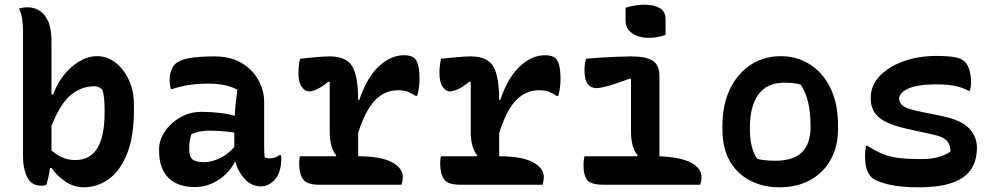

<svg xmlns="http://www.w3.org/2000/svg" viewBox="-20 -786 4240 817"><path d="M177 1Q172 3 166.5 3.5Q161 4 156 4Q113 4 95.5 -32.5Q78 -69 78 -118V-655Q78 -683 74 -707Q70 -731 61 -750Q70 -752 79 -753.5Q88 -755 97 -755Q124 -755 147 -741.5Q170 -728 184.5 -696.5Q199 -665 199 -609V-384H206Q223 -431 252.5 -467.5Q282 -504 318.5 -525.5Q355 -547 394 -547Q436 -547 471.5 -519.5Q507 -492 528.5 -445.5Q550 -399 550 -340V-320Q550 -203 520 -130Q490 -57 441.5 -23Q393 11 337 11Q293 11 256 -15Q219 -41 200 -71H193Q187 -31 177 1ZM382 -419Q326 -419 281 -381.5Q236 -344 199 -250V-146Q220 -127 245 -116Q270 -105 300 -105Q364 -105 394.5 -156Q425 -207 425 -304V-314Q425 -346 423 -367Q421 -388 415 -405Q408 -411 400 -415Q392 -419 382 -419Z M1104 -353V-166Q1104 -153 1104.5 -141Q1105 -129 1106 -117Q1114 -112 1127 -112Q1138 -112 1149 -115.5Q1160 -119 1169 -126H1175Q1177 -121 1177 -117Q1177 -113 1177 -107Q1177 -82 1169 -57Q1161 -32 1147 -19Q1133 -5 1119 1Q1105 7 1091 7Q1050 7 1021.5 -24Q993 -55 982 -96H979Q966 -70 941 -45.5Q916 -21 882.5 -5.5Q849 10 810 10Q737 10 697 -29Q657 -68 657 -144V-151Q657 -190 681.5 -226.5Q706 -263 747 -286.5Q788 -310 837 -310Q879 -310 916 -305.5Q953 -301 979 -293Q980 -319 983 -346Q986 -373 990 -404Q964 -418 934.5 -424Q905 -430 865 -430Q821 -430 785 -424.5Q749 -419 713 -407H707Q702 -425 702 -447Q702 -467 708 -484.5Q714 -502 725 -513Q742 -530 782 -538Q822 -546 893 -546Q961 -546 1008 -518Q1055 -490 1079.5 -445.5Q1104 -401 1104 -353ZM785 -151Q785 -120 799 -108Q813 -96 848 -96Q878 -96 912 -111Q946 -126 977 -160V-222Q949 -226 922.5 -228Q896 -230 872 -230Q847 -230 828 -226Q809 -222 794 -214Q785 -186 785 -153Z M1256 -121H1409L1411 -125Q1383 -157 1383 -227V-436L1378 -439Q1349 -415 1328 -406Q1307 -397 1295 -397Q1278 -397 1264 -416Q1250 -435 1250 -475Q1250 -510 1257 -536Q1286 -539 1322 -542.5Q1358 -546 1383 -546Q1454 -546 1479 -503.5Q1504 -461 1504 -361H1509Q1541 -456 1592 -503.5Q1643 -551 1699 -551Q1730 -551 1744 -538Q1755 -527 1760 -506Q1765 -485 1765 -450Q1765 -408 1755 -378H1749Q1732 -389 1715.5 -395.5Q1699 -402 1673 -402Q1618 -402 1576.5 -360Q1535 -318 1504 -220V-121H1505Q1600 -121 1647 -96Q1694 -71 1694 -33Q1694 -17 1689 0H1337Q1285 0 1269 -24Q1253 -48 1253 -91Q1253 -106 1256 -121Z M1856 -121H2009L2011 -125Q1983 -157 1983 -227V-436L1978 -439Q1949 -415 1928 -406Q1907 -397 1895 -397Q1878 -397 1864 -416Q1850 -435 1850 -475Q1850 -510 1857 -536Q1886 -539 1922 -542.5Q1958 -546 1983 -546Q2054 -546 2079 -503.5Q2104 -461 2104 -361H2109Q2141 -456 2192 -503.5Q2243 -551 2299 -551Q2330 -551 2344 -538Q2355 -527 2360 -506Q2365 -485 2365 -450Q2365 -408 2355 -378H2349Q2332 -389 2315.5 -395.5Q2299 -402 2273 -402Q2218 -402 2176.5 -360Q2135 -318 2104 -220V-121H2105Q2200 -121 2247 -96Q2294 -71 2294 -33Q2294 -17 2289 0H1937Q1885 0 1869 -24Q1853 -48 1853 -91Q1853 -106 1856 -121Z M2467 -121H2691L2693 -126Q2665 -158 2665 -227V-449L2661 -452Q2603 -430 2568.5 -420.5Q2534 -411 2517 -411Q2495 -411 2481 -428.5Q2467 -446 2467 -486Q2467 -513 2474 -536Q2503 -539 2537.5 -541Q2572 -543 2606 -544.5Q2640 -546 2665 -546Q2727 -546 2756.5 -528.5Q2786 -511 2786 -460V-121Q2879 -117 2922 -93Q2965 -69 2965 -33Q2965 -15 2959 0H2548Q2496 0 2479.5 -19Q2463 -38 2463 -84Q2463 -105 2467 -121ZM2642 -753Q2657 -758 2678.5 -762Q2700 -766 2721 -766Q2762 -766 2787 -752Q2812 -738 2812 -704V-638Q2780 -625 2741 -625Q2698 -625 2670 -644.5Q2642 -664 2642 -698Z M3303 -547Q3369 -547 3424 -513.5Q3479 -480 3512.5 -414Q3546 -348 3546 -250V-237Q3546 -162 3514.5 -106Q3483 -50 3427 -19.5Q3371 11 3296 11Q3229 11 3174 -16.5Q3119 -44 3086.5 -99Q3054 -154 3054 -238V-250Q3054 -340 3086 -406.5Q3118 -473 3174 -510Q3230 -547 3303 -547ZM3317 -434Q3244 -434 3207.5 -384.5Q3171 -335 3171 -242V-235Q3171 -199 3178 -167Q3185 -135 3202 -110Q3233 -102 3279 -102Q3356 -102 3392.5 -138Q3429 -174 3429 -246V-252Q3429 -306 3419 -349.5Q3409 -393 3387 -426Q3363 -434 3317 -434Z M3900 -109Q3944 -109 3974.5 -118Q4005 -127 4024 -141Q4026 -164 4011.5 -184Q3997 -204 3948 -214L3839 -238Q3755 -257 3720 -286.5Q3685 -316 3685 -368Q3685 -424 3724.5 -464Q3764 -504 3827 -526Q3890 -548 3962 -548Q4015 -548 4043.5 -542.5Q4072 -537 4085 -524Q4112 -497 4112 -432Q4112 -417 4107 -400H4101Q4075 -414 4043.5 -420.5Q4012 -427 3962 -427Q3886 -427 3846 -409.5Q3806 -392 3806 -365Q3806 -348 3823 -335Q3840 -322 3896 -311L3989 -292Q4068 -276 4102.5 -241Q4137 -206 4137 -158Q4137 -71 4076.5 -30Q4016 11 3890 11Q3808 11 3757 -2Q3706 -15 3689 -31Q3675 -45 3668 -66Q3661 -87 3661 -123Q3661 -137 3662.5 -147Q3664 -157 3665 -166H3671Q3705 -144 3734.5 -131.5Q3764 -119 3802 -114Q3840 -109 3900 -109Z"/></svg>

Font: Recursive Mn Csl St SmB
Style: Regular
Weight: 600
Monospace: yes
Version: Version 1.079;hotconv 1.0.112;makeotfexe 2.5.65598; ttfautoh